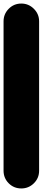

<svg xmlns="http://www.w3.org/2000/svg" viewBox="-20 -1060 240 1080"><path d="M0 -100H200V-940H0ZM100 -200Q58 -200 29 -170.5Q0 -141 0 -100Q0 -58 29 -29Q58 0 100 0Q141 0 170.5 -29Q200 -58 200 -100Q200 -141 170.5 -170.5Q141 -200 100 -200ZM100 -1040Q58 -1040 29 -1010.5Q0 -981 0 -940Q0 -898 29 -869Q58 -840 100 -840Q141 -840 170.5 -869Q200 -898 200 -940Q200 -981 170.5 -1010.5Q141 -1040 100 -1040Z"/></svg>

Font: Wavefont Black
Style: Regular
Weight: 900
Version: Version 3.004;gftools[0.9.33]